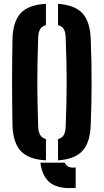

<svg xmlns="http://www.w3.org/2000/svg" viewBox="-20 -828 540 1001"><path d="M45 -177Q44 -238.5 43.5 -293.2Q43 -348 43 -400.8Q43 -453.5 43.5 -508.2Q44 -563 45 -623.5Q47.5 -716 88 -759.5Q128.5 -803 219.5 -808V-697Q199 -691.5 189.2 -675.5Q179.5 -659.5 179 -630.5Q177 -570.5 175.8 -513.8Q174.5 -457 174.5 -401.2Q174.5 -345.5 175.8 -288.5Q177 -231.5 179 -170.5Q179.5 -141 189.2 -124.8Q199 -108.5 219.5 -103V8Q128.5 3 88 -40.8Q47.5 -84.5 45 -177ZM190.5 20H317.5Q324 35 338 41.5Q352 48 374.5 45V151.5Q289 158.5 245 127.5Q201 96.5 190.5 20ZM282.5 8V-103Q303.5 -108.5 312.8 -124.5Q322 -140.5 322.5 -170.5Q325 -231 326.2 -287.8Q327.5 -344.5 327.5 -400.2Q327.5 -456 326.2 -513Q325 -570 322.5 -630.5Q322 -659.5 312.8 -675.5Q303.5 -691.5 282.5 -697V-808Q370 -802 410 -758.5Q450 -715 453 -623.5Q455.5 -563 456.5 -508.2Q457.5 -453.5 457.5 -400.5Q457.5 -347.5 456.5 -292.8Q455.5 -238 453 -177Q450 -85 410 -41.5Q370 2 282.5 8Z"/></svg>

Font: Big Shoulders Stencil Text Thin ExtraBold
Style: Regular
Weight: 800
Version: Version 2.001